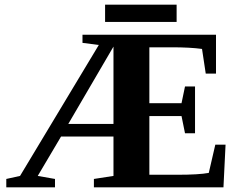

<svg xmlns="http://www.w3.org/2000/svg" viewBox="-20 -804 1040 824"><path d="M404 -611 334 -620V-655H907V-488H863L847 -594Q795 -601 718 -601H621V-361H759L774 -433H817V-232H774L759 -306H621V-54H740Q834 -54 876 -62L904 -183H948L939 0H383V-36L467 -49V-218H242L142 -49L216 -36V0H7V-36L66 -49ZM467 -272V-604L273 -272ZM431 -710V-784H738V-710Z"/></svg>

Font: Libra Serif Modern
Style: Bold
Weight: 700
Designer: Stefan Peev, Context Ltd
Foundry: Ascender Corporation
Version: Version 1.000